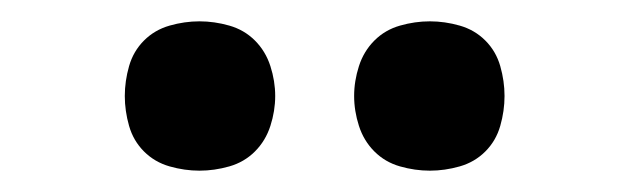

<svg xmlns="http://www.w3.org/2000/svg" viewBox="-20 -770 590 180"><path d="M383 -610Q369 -610 355 -614Q341 -618 331 -628Q321 -638 316.5 -652Q312 -666 312 -680Q312 -694 316.5 -708Q321 -722 331 -732Q341 -742 355 -746Q369 -750 383 -750Q397 -750 411 -746Q425 -742 435 -732Q445 -722 449 -708Q453 -694 453 -680Q453 -666 449 -652Q445 -638 435 -628Q425 -618 411 -614Q397 -610 383 -610ZM167 -610Q153 -610 139 -614Q125 -618 115 -628Q105 -638 101 -652Q97 -666 97 -680Q97 -694 101 -708Q105 -722 115 -732Q125 -742 139 -746Q153 -750 167 -750Q181 -750 195 -746Q209 -742 219 -732Q229 -722 233.5 -708Q238 -694 238 -680Q238 -666 233.5 -652Q229 -638 219 -628Q209 -618 195 -614Q181 -610 167 -610Z"/></svg>

Font: Lode
Style: Bold
Weight: 700
Monospace: yes
Designer: Belleve Invis
Foundry: Belleve Invis
Version: Version 29.2.0; ttfautohint (v1.8.3)